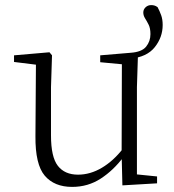

<svg xmlns="http://www.w3.org/2000/svg" viewBox="-20 -719 683 753"><path d="M263 14Q193 14 155.5 -30Q118 -74 119 -185L121 -478L140 -463L35 -476V-502L174 -514L184 -502L180 -377V-188Q180 -103 207 -68.5Q234 -34 286 -34Q334 -34 379.5 -61Q425 -88 463 -137L482 -103H464Q425 -51 375 -18.5Q325 14 263 14ZM460 8 457 -116V-117L458 -467L373 -475V-502L492 -512Q536 -515 553 -536Q570 -557 570 -585Q570 -608 563 -622Q556 -636 549 -647Q542 -658 542 -670Q542 -682 551 -690.5Q560 -699 573 -699Q579 -699 585 -697.5Q591 -696 598 -691Q606 -676 612 -659.5Q618 -643 618 -621Q618 -573 587 -534Q556 -495 491 -489L521 -503L517 -377V-35L596 -27V0Z"/></svg>

Font: Noto Serif SC ExtraLight
Style: Regular
Weight: 200
Designer: Ryoko NISHIZUKA 西塚涼子 (kana & ideographs); Frank Grießhammer (Latin, Greek & Cyrillic); Wenlong ZHANG 张文龙 (bopomofo); San
Foundry: Adobe
Version: Version 2.002-H1;hotconv 1.1.0;makeotfexe 2.6.0